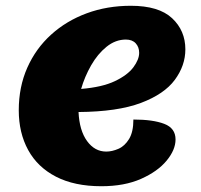

<svg xmlns="http://www.w3.org/2000/svg" viewBox="-20 -620 697 665"><path d="M331 25Q238 25 174 -8Q110 -41 77.5 -100.5Q45 -160 45 -238Q45 -319 74.5 -385.5Q104 -452 157 -500Q210 -548 280.5 -574Q351 -600 433 -600Q530 -600 576 -557Q622 -514 622 -449Q622 -393 585.5 -343.5Q549 -294 468 -263.5Q387 -233 252 -232Q255 -168 281.5 -131.5Q308 -95 348 -95Q368 -95 390 -104.5Q412 -114 427 -138.5Q442 -163 442 -206Q510 -206 549 -191Q588 -176 588 -137Q588 -101 557 -63.5Q526 -26 468.5 -0.5Q411 25 331 25ZM261 -312Q334 -318 378 -339Q422 -360 442 -387Q462 -414 462 -437Q462 -457 450 -470Q438 -483 416 -483Q380 -483 349 -458Q318 -433 295.5 -393.5Q273 -354 261 -312Z"/></svg>

Font: Lemon
Style: Regular
Weight: 400
Designer: Eduardo Rodriguez Tunni
Foundry: Eduardo Rodriguez Tunni
Version: Version 1.003; ttfautohint (v1.8.4.7-5d5b);gftools[0.9.24]